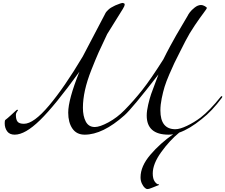

<svg xmlns="http://www.w3.org/2000/svg" viewBox="-20 -908 1532 1306"><path d="M1127 8Q978 8 978 -122Q978 -154 988 -196.5Q998 -239 1008 -268Q1018 -297 1036 -343.5Q1054 -390 1058 -402Q878 -169 827 -124Q679 8 556 8Q501 8 472.5 -33.5Q444 -75 444 -142Q444 -230 520 -420Q353 -189 252 -90.5Q151 8 80 8Q45 8 28.5 -15Q12 -38 12 -70Q12 -88 16 -92Q32 -104 51.5 -122Q71 -140 83 -151Q95 -162 96 -162Q102 -162 102 -156L98 -152Q95 -148 91.5 -141Q88 -134 88 -126Q88 -95 99.5 -80.5Q111 -66 143 -66Q209 -66 313.5 -190Q418 -314 543 -524L694 -812Q701 -828 715 -840Q724 -849 734.5 -855.5Q745 -862 756 -867L766 -872Q804 -888 815 -888Q819 -888 828 -882V-880V-878Q828 -867 816 -848L709 -676Q671 -597 651 -552Q631 -507 601.5 -432.5Q572 -358 558 -294.5Q544 -231 544 -175Q544 -118 563.5 -81Q583 -44 625 -44Q659 -44 718 -76Q777 -108 827 -159Q890 -223 947 -295Q1004 -367 1091 -504Q1112 -547 1137.5 -594Q1163 -641 1178.5 -668Q1194 -695 1222 -742Q1250 -789 1255 -798Q1260 -809 1271 -824Q1282 -839 1304 -856.5Q1326 -874 1348 -874Q1359 -874 1372.5 -866.5Q1386 -859 1387 -854Q1387 -849 1364.5 -819.5Q1342 -790 1305 -735.5Q1268 -681 1241 -628Q1234 -614 1206 -559Q1178 -504 1166 -479Q1154 -454 1132 -403Q1110 -352 1099.5 -317.5Q1089 -283 1080 -239Q1071 -195 1071 -157Q1071 -29 1173 -29Q1203 -29 1251.5 -52Q1300 -75 1344 -108Q1406 -156 1480 -248Q1484 -254 1488 -254Q1492 -254 1492 -250Q1492 -248 1490 -244Q1422 -152 1352 -98Q1270 -31 1199 -6Q1133 48 1076 127.5Q1019 207 1019 272Q1019 308 1032.5 327Q1046 346 1059 346Q1062 346 1062 350Q1062 351 1037 360Q1031 362 1018.5 367.5Q1006 373 997 375.5Q988 378 981 378Q975 378 965 369.5Q955 361 945.5 341.5Q936 322 936 298Q936 223 1002.5 145Q1069 67 1158 5Q1143 8 1127 8Z"/></svg>

Font: Miama Nueva
Style: Medium
Weight: 400
Italic angle: -28°
Version: Version 1.0